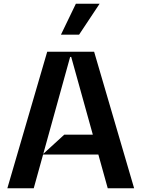

<svg xmlns="http://www.w3.org/2000/svg" viewBox="-20 -1003 754 1023"><path d="M19.2 0 231.5 -727.3H481.5L694.6 0H554L359.4 -699.6H353.7L159.8 0ZM206.7 -179.7 322.4 -285.5H548.3V-179.7ZM304.7 -818.2 384.2 -983H510.7L401.3 -818.2Z"/></svg>

Font: Riot Sans
Style: Regular
Weight: 400
Designer: Rasmus Andersson
Foundry: rsms
Version: Version 3.005